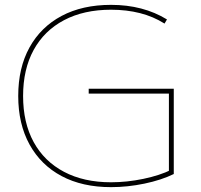

<svg xmlns="http://www.w3.org/2000/svg" viewBox="-20 -760 829 790"><path d="M437 10Q319 10 233.5 -35.5Q148 -81 101.5 -165.5Q55 -250 55 -365Q55 -481 101.5 -565Q148 -649 233.5 -694.5Q319 -740 437 -740Q503 -740 560.5 -725Q618 -710 667 -680L657 -663Q611 -692 556 -706Q501 -720 437 -720Q325 -720 243.5 -677Q162 -634 118.5 -554.5Q75 -475 75 -365Q75 -255 118.5 -175.5Q162 -96 243.5 -53Q325 -10 437 -10Q502 -10 569.5 -24Q637 -38 686 -62L675 -45V-375H345V-395H695V-44Q644 -19 574.5 -4.5Q505 10 437 10Z"/></svg>

Font: M PLUS 1 Thin Thin
Style: Regular
Weight: 250
Version: Version 1.001